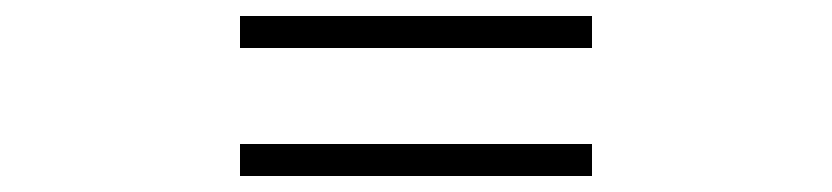

<svg xmlns="http://www.w3.org/2000/svg" viewBox="-20 -500 1040 240"><path d="M280 -480H720V-440H280ZM280 -320H720V-280H280Z"/></svg>

Font: Noto Sans JP Thin SemiBold
Style: Regular
Weight: 600
Version: Version 2.004-H2;hotconv 1.0.118;makeotfexe 2.5.65603